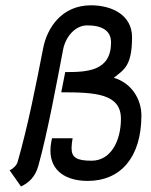

<svg xmlns="http://www.w3.org/2000/svg" viewBox="-20 -668 558 710"><path d="M139.6 -489.7C113.3 -354.5 82.5 -198.7 44.9 -68.4C41 -55.2 26.4 -43 15.6 -38.1L57.6 21.5C87.4 7.8 110.4 -14.6 121.6 -54.2C156.2 -178.2 189.5 -360.8 213.4 -484.9C221.7 -528.8 255.4 -573.7 302.2 -574.2C360.4 -574.2 390.6 -552.7 390.6 -511.2C390.6 -405.3 303.7 -401.4 221.2 -401.4L206.5 -326.7C332.5 -326.7 427.2 -321.8 427.2 -228.5C427.2 -148.4 390.6 -73.7 318.8 -73.7C262.7 -73.7 244.6 -85.9 244.6 -120.6C244.6 -130.9 246.1 -142.6 248.5 -156.7H172.4C171.4 -152.8 170.9 -148.9 169.9 -145C167.5 -132.8 166.5 -122.1 166.5 -111.3C166.5 -35.2 224.6 1 304.7 1C424.8 1 502.9 -85 502.9 -241.2C502.9 -300.3 467.3 -360.8 400.9 -380.4C438 -410.2 468.3 -423.3 468.3 -530.3C468.3 -612.8 393.6 -648.4 316.4 -648.4C209 -648.4 154.3 -565.9 139.6 -489.7Z"/></svg>

Font: Fantasque Sans Mono
Style: RegItalic
Weight: 400
Italic angle: -11°
Monospace: yes
Designer: Jany Belluz
Version: Version 1.6.3